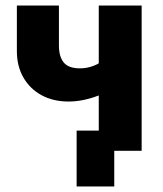

<svg xmlns="http://www.w3.org/2000/svg" viewBox="-20 -545 588 694"><path d="M257 129V-73H337V-200Q280 -178 228 -178Q172 -178 130 -201Q88 -224 64.5 -265Q41 -306 41 -360V-525H193V-381Q193 -340 210.5 -319Q228 -298 269 -298Q305 -298 337 -316V-525H492V0H393V129Z"/></svg>

Font: Raleway ExtraBold
Style: Regular
Weight: 800
Designer: Matt McInerney, Pablo Impallari, Rodrigo Fuenzalida
Foundry: Matt McInerney, Pablo Impallari, Rodrigo Fuenzalida
Version: Version 4.026